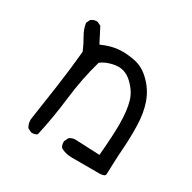

<svg xmlns="http://www.w3.org/2000/svg" viewBox="-119 -519 739 739"><g transform="rotate(30 250.0 -149.0)"><path d="M403.8 102.1Q406.7 102.1 412.1 102.1Q417.5 102.1 424.1 100.6Q430.7 99.1 433.3 96.7Q436 94.2 436 89.8Q437 68.8 438 36.6Q439 4.4 441.7 -29.8Q444.3 -64 444.3 -102.1Q444.3 -114.7 443.8 -128.9Q442.9 -183.1 427.7 -226.8Q412.6 -270.5 379.4 -303.2Q347.2 -335.9 308.1 -343.3Q278.8 -349.1 253.9 -349.1Q244.1 -349.1 235.4 -348.1Q203.1 -345.2 168.9 -330.1L162.6 -327.6L129.4 -392.1L113.3 -399.9Q111.8 -400.4 109.9 -400.4Q95.2 -400.4 84 -391.1L76.2 -374.5Q80.1 -348.1 94 -324.7Q107.9 -301.3 120.6 -271.5Q112.8 -187.5 101.1 -106.4L77.6 54.2Q77.6 73.2 86.9 87.9L103.5 96.2Q105.5 96.7 107.4 96.7Q121.1 96.7 129.9 89.8Q149.4 2.4 159.9 -87.9Q170.4 -178.2 194.8 -264.6L196.3 -266.1Q216.8 -283.2 255.9 -289.6Q262.7 -290.5 269.5 -290.5Q302.2 -290.5 329.1 -265.1Q360.8 -235.4 371.1 -200.2Q382.8 -160.6 382.8 -98.6Q382.8 -49.3 375 40L266.6 35.2Q250.5 35.2 239.3 44.4L231 61.5Q230.5 64 230.5 65.9Q230.5 80.6 238.3 89.8Q260.3 102.1 288.1 102.1Q292 102.1 295.9 102.1H403.3Z"/></g></svg>

Font: Bakudai
Style: ExtraLight
Weight: 200
Version: Version 1.48